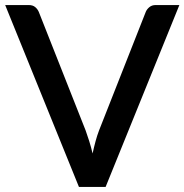

<svg xmlns="http://www.w3.org/2000/svg" viewBox="-22 -740 730 760"><path d="M-1.5 -720 290.5 0H396L688 -720H594C584 -720 575.7 -717.2 569 -711.5C562.3 -705.8 557.7 -699.7 555 -693L370 -223.5C365 -210.5 360.4 -196.3 356.3 -181C352.1 -165.7 348.2 -149.5 344.5 -132.5C340.5 -149.5 336.1 -165.7 331.3 -181C326.4 -196.3 321.7 -210.5 317 -223.5L131.5 -693C128.2 -700.7 123.3 -707.1 117 -712.2C110.7 -717.4 102.3 -720 92 -720Z"/></svg>

Font: Lato Semibold
Style: Regular
Weight: 600
Designer: Lukasz Dziedzic
Foundry: tyPoland Lukasz Dziedzic
Version: Version 2.006; 2014-01-15